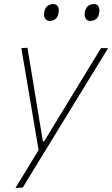

<svg xmlns="http://www.w3.org/2000/svg" viewBox="-20 -731 552 945"><path d="M56 194Q84 148 113 101Q142 53.5 170 7.5Q162 -40.5 153.5 -90Q145 -139.5 137 -187L122 -276Q113 -329.5 103.5 -385.5Q94 -441 85 -494L115 -496Q127 -423.5 138.5 -355Q149.5 -286.5 161.5 -214L191 -35H197L307 -215.5Q350.5 -287 392.5 -355.5Q434.5 -424 477 -494H512Q487.5 -454 465 -417Q442 -379.5 414.5 -335Q387 -290 349 -228L264 -89Q205.5 6.5 165.2 72.2Q125 138 92 192ZM424 -628Q409 -628 401.5 -640.5Q396.5 -648.5 396.5 -659.5Q396.5 -666 398 -673Q402.5 -694 414.8 -702.5Q427 -711 442 -711Q458 -711 465 -699Q469.5 -691.5 469.5 -680Q469.5 -673.5 468 -666Q464.5 -646 452.5 -637Q440.5 -628 424 -628ZM224 -628Q209 -628 201.5 -640.5Q196.5 -648.5 196.5 -659.5Q196.5 -666 198 -673Q202.5 -694 214.8 -702.5Q227 -711 242 -711Q258 -711 265 -699Q269.5 -691.5 269.5 -680Q269.5 -673.5 268 -666Q264.5 -646 252.5 -637Q240.5 -628 224 -628Z"/></svg>

Font: Heraclito Thin
Style: Italic
Weight: 100
Italic angle: -12°
Designer: Kostas Bartsokas (font) & Cristiano Sobral (main changes)
Foundry: Kostas Bartsokas (font) & Cristiano Sobral (main changes)
Version: Version 1.00;July 8, 2020;FontCreator 13.0.0.2655 64-bit